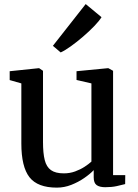

<svg xmlns="http://www.w3.org/2000/svg" viewBox="-20 -890 661 922"><path d="M485.5 9Q458 9 444 -1.2Q430 -11.5 430 -38V-73Q412 -54 384 -34.8Q356 -15.5 322.2 -2.2Q288.5 11 253 11Q160.5 11 121.5 -39Q82.5 -89 82.5 -201V-489.5L26.5 -505.5V-548L165.5 -562.5H168L186.5 -550V-208Q186.5 -154.5 194.8 -121.5Q203 -88.5 224.8 -73Q246.5 -57.5 286.5 -57.5Q315.5 -57.5 340.8 -66.8Q366 -76 386 -89Q406 -102 419 -114V-489.5L347.5 -506V-548L497.5 -562.5H500.5L523 -550V-49H581.5L581 -6Q564 -1.5 540.2 3.8Q516.5 9 485.5 9ZM271 -638.5 234 -670 391.5 -870.5 467.5 -807.5Q456.5 -789.5 432.5 -764.5Q408.5 -739.5 378.5 -713.8Q348.5 -688 320.2 -667.8Q292 -647.5 272 -638.5Z"/></svg>

Font: Merriweather 28pt
Style: Regular
Weight: 400
Version: Version 2.100